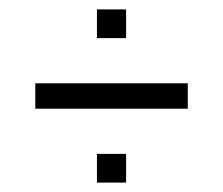

<svg xmlns="http://www.w3.org/2000/svg" viewBox="-20 -458 473 408"><path d="M186 -377V-438H248V-377ZM55 -227V-281H379V-227ZM186 -70V-131H248V-70Z"/></svg>

Font: Saira Ultra Condensed
Style: Regular
Weight: 400
Width: 1
Designer: Hector Gatti with collaboration of the Omnibus-Type team
Foundry: Omnibus-Type
Version: Version 1.001; ttfautohint (v1.8)